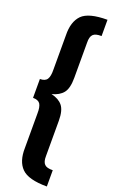

<svg xmlns="http://www.w3.org/2000/svg" viewBox="-196 -940 677 1131"><g transform="rotate(20 143.0 -374.5)"><path d="M266 -897Q149 -897 107 -855Q65 -812 67 -728V-513Q68 -471 56 -452Q44 -433 11 -433V-315Q44 -315 56 -297Q68 -278 67 -236V-21Q65 63 107 105Q149 148 266 148V46Q228 47 214 32Q199 17 200 -20V-240Q200 -305 176 -334Q153 -362 106 -373Q153 -385 176 -414Q199 -443 199 -509V-729Q198 -766 213 -781Q228 -796 266 -795Z"/></g></svg>

Font: Glow Sans SC Compressed
Style: Bold
Weight: 700
Width: 2
Designer: Ryoko NISHIZUKA (kana, bopomofo & ideographs); Paul D. Hunt (Latin, Greek & Cyrillic); Sandoll Communications, Soo-young
Version: Version 0.93